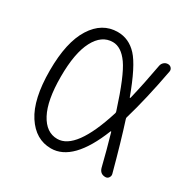

<svg xmlns="http://www.w3.org/2000/svg" viewBox="-129 -646 758 772"><g transform="rotate(30 250.0 -260.0)"><path d="M207 -485.4Q155.3 -485.4 125 -427.7Q94.7 -370.1 94.7 -260.3Q94.7 -150.4 125 -93.3Q155.3 -36.1 207 -36.1Q293 -36.1 357.4 -241.2Q359.4 -246.1 357.4 -251Q312.5 -391.6 279.3 -438.5Q246.1 -485.4 207 -485.4ZM204.1 9.8Q132.8 9.8 88.4 -58.6Q43.9 -127 43.9 -259.8Q43.9 -391.6 87.9 -460.9Q131.8 -530.3 204.1 -530.3Q255.9 -530.3 293.9 -489.3Q332 -448.2 377 -325.2Q377.9 -325.2 379.9 -326.2Q399.4 -408.2 415 -495.1Q417 -505.9 424.8 -512.7Q432.6 -519.5 442.9 -519.5Q453.1 -519.5 459 -512.2Q464.8 -504.9 462.9 -496.1Q436.5 -354.5 406.2 -252Q404.3 -248 406.2 -243.2Q434.6 -155.3 469.7 -24.4Q471.7 -15.6 466.3 -7.8Q460.9 0 451.2 0Q426.8 0 419.9 -24.4Q402.3 -95.7 380.9 -169.9Q379.9 -170.9 377.9 -169.9Q306.6 9.8 204.1 9.8Z"/></g></svg>

Font: Rounded-L Mgen+ 1mn light
Style: Regular
Weight: 200
Designer: [Source Han Sans]
Ryoko NISHIZUKA  (kana & ideographs); Paul D. Hunt (Latin, Greek & Cyrillic); Wenlong ZHANG  (bopomofo
Version: Version 1.059.20150602